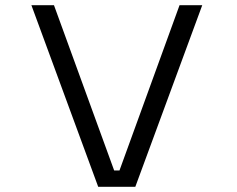

<svg xmlns="http://www.w3.org/2000/svg" viewBox="-20 -720 915 740"><path d="M358.5 0 101 -700H188L420 -63H440.5L672 -700H759.5L501.5 0Z"/></svg>

Font: Trispace SemiExpanded Light
Style: Regular
Weight: 300
Width: 6
Designer: Tyler Finck
Foundry: Etcetera Type Company
Version: Version 1.210; ttfautohint (v1.8.3)